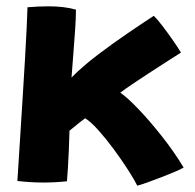

<svg xmlns="http://www.w3.org/2000/svg" viewBox="-20 -562 618 608"><path d="M414.5 26Q405.5 7 385.2 -24.5Q365 -56 340 -89.8Q315 -123.5 290.8 -150.5Q266.5 -177.5 249.5 -187.5Q243 -183 232.5 -174.5Q222 -166 212.5 -158.2Q203 -150.5 200 -148Q199.5 -119 198 -87.5Q196.5 -56 195 -29.2Q193.5 -2.5 192 12Q155.5 16 118 16Q94 16 72.5 14.5Q51 13 35 11Q36 -3 38.5 -42.8Q41 -82.5 44.5 -137.8Q48 -193 51.8 -254Q55.5 -315 59 -372.5Q62.5 -430 64.5 -474.2Q66.5 -518.5 67 -539Q83 -540.5 100 -541.2Q117 -542 133.5 -542Q157 -542 179.2 -539.5Q201.5 -537 220.5 -531.5Q220.5 -506.5 218 -469Q215.5 -431.5 212.2 -391Q209 -350.5 206.5 -316.5Q241.5 -352 289.2 -388.2Q337 -424.5 384.8 -457Q432.5 -489.5 467 -512Q477.5 -502 494.5 -479.8Q511.5 -457.5 528 -433.8Q544.5 -410 553 -395.5Q533 -383 506 -365.5Q479 -348 450.8 -329.8Q422.5 -311.5 398.5 -295.2Q374.5 -279 361 -268.5Q382.5 -254 418 -217Q453.5 -180 492.2 -131Q531 -82 561.5 -31.5Q554.5 -27 534.8 -18.5Q515 -10 491 -0.8Q467 8.5 446 16Q425 23.5 414.5 26Z"/></svg>

Font: Grandstander
Style: Bold
Weight: 700
Designer: Tyler Finck
Foundry: Etcetera Type Co
Version: Version 1.200; ttfautohint (v1.8.3)